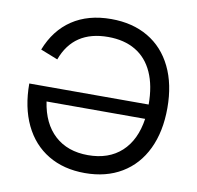

<svg xmlns="http://www.w3.org/2000/svg" viewBox="-80 -793 909 887"><g transform="rotate(10 374.5 -349.0)"><path d="M50 -351H610Q610 -439 582.2 -500.8Q554.5 -562.5 501.2 -594.2Q448 -626 372 -626Q210 -626 158 -483L77 -515Q114 -610 189 -660Q264 -710 372 -710Q472 -710 545.5 -666.8Q619 -623.5 658.5 -542.2Q698 -461 698 -350Q698 -239 658.8 -157.2Q619.5 -75.5 546.5 -31.8Q473.5 12 374 12Q274.5 12 201.5 -31.8Q128.5 -75.5 89.2 -157.5Q50 -239.5 50 -351ZM374 -72Q471 -72 530.8 -126.8Q590.5 -181.5 605.5 -283H143Q158 -181.5 218 -126.8Q278 -72 374 -72Z"/></g></svg>

Font: HK Grotesk
Style: Regular
Weight: 400
Designer: Alfredo Marco Pradil
Foundry: Hanken Design Co.
Version: Version 3.001